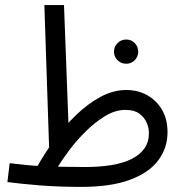

<svg xmlns="http://www.w3.org/2000/svg" viewBox="-20 -720 717 753"><path d="M298 13Q257 13 215.5 11.5Q174 10 135.5 7Q97 4 64.5 0.5Q32 -3 9 -6L18 -80Q50 -76 80.5 -73Q111 -70 145 -68.5Q179 -67 220 -66Q261 -65 313 -65Q371 -65 417 -72.5Q463 -80 496 -96.5Q529 -113 546.5 -138Q564 -163 564 -198Q564 -220 554.5 -240.5Q545 -261 525.5 -275Q506 -289 472 -289Q432 -289 392.5 -265Q353 -241 316.5 -205Q280 -169 251 -130Q222 -91 203 -60L124 -63Q153 -116 192.5 -170Q232 -224 278 -268.5Q324 -313 374 -340Q424 -367 475 -367Q522 -367 558.5 -346Q595 -325 616 -288.5Q637 -252 637 -201Q637 -140 601 -91.5Q565 -43 490 -15Q415 13 298 13ZM174 -99 154 -700H231L251 -169ZM475 -470Q455 -470 441 -484Q427 -498 427 -517Q427 -537 441 -551Q455 -565 475 -565Q495 -565 508.5 -551Q522 -537 522 -517Q522 -498 508.5 -484Q495 -470 475 -470Z"/></svg>

Font: Noto Sans Arabic Condensed
Style: Regular
Weight: 400
Width: 3
Designer: Monotype Design Team, Nadine Chahine, Nizar Qandah and Khaled Hosny
Foundry: Monotype Imaging Inc.
Version: Version 2.012